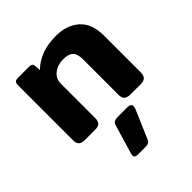

<svg xmlns="http://www.w3.org/2000/svg" viewBox="-204 -627 1009 1009"><g transform="rotate(-45 300.5 -122.0)"><path d="M51 -43V-451Q51 -468 57 -474Q63 -480 81 -480H161Q173 -480 179 -476Q185 -472 186 -462L189 -427Q220 -459 267 -477Q314 -495 374 -495Q456 -495 505.5 -450.5Q555 -406 555 -318V-43Q555 -21 544.5 -10.5Q534 0 510 0H435Q410 0 399.5 -10.5Q389 -21 389 -43V-308Q389 -347 372 -364Q355 -381 316 -381Q274 -381 245 -358.5Q216 -336 216 -300V-43Q216 -21 206 -10.5Q196 0 171 0H97Q72 0 61.5 -10.5Q51 -21 51 -43ZM215 234Q215 230 217 222L263 67Q268 48 277 42Q286 36 306 36H372Q403 36 403 54Q403 64 397 77L331 231Q327 241 319 246Q311 251 297 251H237Q215 251 215 234Z"/></g></svg>

Font: Mitr Medium
Style: Regular
Weight: 500
Designer: Thanarat Vachiruckul
Foundry: Cadson Demak
Version: Version 1.003